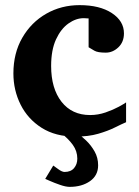

<svg xmlns="http://www.w3.org/2000/svg" viewBox="-20 -520 542 748"><path d="M251.5 208Q236.3 208 213.9 200.2Q191.4 192.4 173.8 184.6Q156.2 176.8 156.2 176.8L187.5 125Q191.9 127.9 206.8 138.9Q221.7 149.9 231.4 149.9Q255.9 149.9 268.6 134.8Q281.2 119.6 281.2 98.1Q281.2 68.8 263.7 44.4Q246.1 20 218.3 -1H281.2Q296.4 9.3 315.4 27.3Q334.5 45.4 348.4 69.8Q362.3 94.2 362.3 124Q362.3 163.6 330.6 185.8Q298.8 208 251.5 208ZM471.2 -43.9Q454.1 -36.6 427.2 -23.2Q400.4 -9.8 362.5 1.2Q324.7 12.2 273.9 12.2Q196.3 12.2 142.3 -22Q88.4 -56.2 60.3 -112.3Q32.2 -168.5 32.2 -233.9Q32.2 -313 66.9 -373Q101.6 -433.1 160.2 -466.6Q218.8 -500 290 -500Q368.7 -500 415.8 -469Q462.9 -438 462.9 -390.1Q462.9 -356.4 441.2 -335.7Q419.4 -314.9 392.1 -314.9Q360.8 -314.9 348.1 -322.3Q335.4 -329.6 325.2 -335.9V-448.2Q318.8 -448.2 315.2 -448.7Q311.5 -449.2 306.2 -449.2Q275.9 -449.2 246.6 -428.5Q217.3 -407.7 198.2 -366.5Q179.2 -325.2 179.2 -263.2Q179.2 -175.3 219.7 -123.5Q260.3 -71.8 331.1 -71.8Q361.8 -71.8 391.4 -82Q420.9 -92.3 442.9 -104.2Q464.8 -116.2 471.2 -121.1Z"/></svg>

Font: Charis
Style: Bold
Weight: 700
Designer: Walt Agee, Miriam Martin, Annie Olsen, Victor Gaultney, Lorna Priest, Alan Ward, Bob Hallissy, Martin Hosken, Sharon Cor
Foundry: SIL Global
Version: Version 7.000